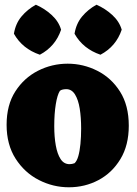

<svg xmlns="http://www.w3.org/2000/svg" viewBox="-20 -774 579 814"><path d="M272 20Q205 20 144.5 -11Q84 -42 46 -101.5Q8 -161 8 -245Q8 -329 45 -386.5Q82 -444 141 -474Q200 -504 267 -504Q333 -504 392.5 -474Q452 -444 489 -385.5Q526 -327 526 -241Q526 -158 490.5 -99.5Q455 -41 397.5 -10.5Q340 20 272 20ZM275 -78Q285 -78 296 -82Q306 -91 312 -112Q318 -133 321 -163.5Q324 -194 324 -229Q324 -276 318 -313.5Q312 -351 298 -373.5Q284 -396 261 -396Q254 -396 246.5 -394.5Q239 -393 234 -389Q223 -372 216.5 -332Q210 -292 210 -239Q210 -194 216.5 -157.5Q223 -121 237 -99.5Q251 -78 275 -78ZM406 -542Q332 -567 296 -631Q303 -674 328 -704Q353 -734 389 -754Q426 -738 456 -710.5Q486 -683 496 -648Q472 -577 406 -542ZM149 -542Q75 -567 39 -631Q46 -674 71 -704Q96 -734 132 -754Q169 -738 199 -710.5Q229 -683 239 -648Q215 -577 149 -542Z"/></svg>

Font: Eczar ExtraBold
Style: Regular
Weight: 800
Designer: Vaibhav Singh
Foundry: Rosetta Type Foundry
Version: Version 2.000